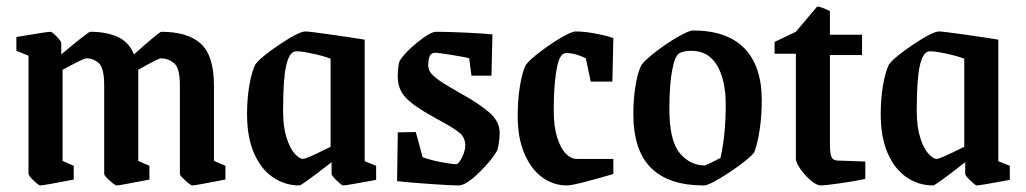

<svg xmlns="http://www.w3.org/2000/svg" viewBox="-20 -556 3130 586"><path d="M67 -25V-386L30 -401V-443Q124 -459 134 -459Q139 -459 153 -444.5Q167 -430 167 -425V-390Q193 -412 222.5 -435.5Q252 -459 255 -459Q306 -459 340 -443Q374 -427 389 -390Q413 -412 441 -435.5Q469 -459 472 -459Q553 -459 593 -422.5Q633 -386 633 -295V-65L668 -50V-8Q576 10 567 10Q562 10 545.5 -5Q529 -20 529 -25V-295Q529 -349 511 -363.5Q493 -378 471 -378Q463 -378 402 -343V-65L436 -50V-8Q345 10 336 10Q331 10 314.5 -5Q298 -20 298 -25V-295Q298 -349 281.5 -363.5Q265 -378 244 -378Q235 -378 171 -343V-65L205 -50V-8Q113 10 103 10Q98 10 82.5 -5Q67 -20 67 -25Z M734 -208Q734 -255 741 -295.5Q748 -336 759 -359Q776 -382 834.5 -421Q893 -460 912 -460Q923 -460 990 -450.5Q1057 -441 1093 -435V-64L1128 -50V-7Q1037 10 1027 10Q1023 10 1007.5 -5Q992 -20 992 -25V-61Q901 10 894 10Q850 10 813.5 -14.5Q777 -39 755.5 -88Q734 -137 734 -208ZM989 -108V-377Q965 -386 928.5 -393.5Q892 -401 880 -399Q862 -395 853 -354Q844 -313 844 -217Q844 -169 854.5 -136Q865 -103 879.5 -87Q894 -71 905 -71Q915 -71 989 -108Z M1192 -3 1194 -152 1249 -153 1270 -76Q1292 -68 1324.5 -61.5Q1357 -55 1372 -55Q1380 -55 1390 -75.5Q1400 -96 1400 -111Q1400 -135 1384.5 -149Q1369 -163 1321 -189Q1309 -195 1303 -199Q1241 -233 1217.5 -259Q1194 -285 1194 -321Q1194 -355 1200 -371Q1217 -397 1255.5 -428Q1294 -459 1311 -459Q1346 -459 1400.5 -456.5Q1455 -454 1483 -451L1480 -325H1419L1412 -378Q1404 -381 1360.5 -388Q1317 -395 1307 -395Q1287 -395 1287 -357Q1287 -339 1302 -325.5Q1317 -312 1335 -301Q1353 -290 1360 -286L1384 -272Q1439 -242 1472 -214Q1505 -186 1505 -151Q1505 -125 1498 -98Q1482 -68 1442 -29Q1402 10 1380 10Q1358 10 1292.5 5.5Q1227 1 1192 -3Z M1560 -203Q1560 -251 1567 -294Q1574 -337 1585 -358Q1596 -373 1628 -397.5Q1660 -422 1692.5 -441Q1725 -460 1737 -460Q1761 -460 1792.5 -454.5Q1824 -449 1852 -440L1849 -307H1783L1768 -378Q1757 -384 1740.5 -389Q1724 -394 1711 -394Q1702 -394 1697 -390Q1684 -380 1677 -333.5Q1670 -287 1670 -219Q1670 -170 1680.5 -136.5Q1691 -103 1707 -87Q1723 -71 1739 -71H1852V-25Q1812 -13 1768 -1.5Q1724 10 1710 10Q1670 10 1636 -14Q1602 -38 1581 -86Q1560 -134 1560 -203Z M1913 -209Q1913 -254 1920 -296Q1927 -338 1938 -358Q1949 -373 1982 -398.5Q2015 -424 2049 -443.5Q2083 -463 2095 -463Q2199 -463 2252 -408.5Q2305 -354 2305 -250Q2305 -202 2298.5 -159.5Q2292 -117 2282 -91Q2265 -69 2205.5 -29.5Q2146 10 2128 10Q2021 10 1967 -43.5Q1913 -97 1913 -209ZM2179 -74Q2195 -145 2195 -237Q2195 -312 2168.5 -356.5Q2142 -401 2090 -401Q2068 -401 2054 -394Q2040 -387 2031.5 -342Q2023 -297 2023 -223Q2023 -127 2054.5 -89Q2086 -51 2132 -51Q2138 -53 2179 -74Z M2409 -72V-392H2344V-428L2409 -459L2474 -536Q2483 -537 2513 -522V-450H2611V-388H2513V-116Q2513 -87 2518 -76.5Q2523 -66 2537 -66L2621 -63V-10Q2590 -3 2543.5 3.5Q2497 10 2485 10Q2473 10 2455 -5Q2437 -20 2423 -40Q2409 -60 2409 -72Z M2668 -208Q2668 -255 2675 -295.5Q2682 -336 2693 -359Q2710 -382 2768.5 -421Q2827 -460 2846 -460Q2857 -460 2924 -450.5Q2991 -441 3027 -435V-64L3062 -50V-7Q2971 10 2961 10Q2957 10 2941.5 -5Q2926 -20 2926 -25V-61Q2835 10 2828 10Q2784 10 2747.5 -14.5Q2711 -39 2689.5 -88Q2668 -137 2668 -208ZM2923 -108V-377Q2899 -386 2862.5 -393.5Q2826 -401 2814 -399Q2796 -395 2787 -354Q2778 -313 2778 -217Q2778 -169 2788.5 -136Q2799 -103 2813.5 -87Q2828 -71 2839 -71Q2849 -71 2923 -108Z"/></svg>

Font: Grenze Medium
Style: Regular
Weight: 500
Designer: Renata Polastri
Foundry: Omnibus-Type
Version: Version 1.002; ttfautohint (v1.8)